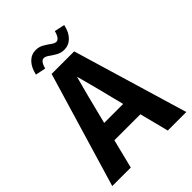

<svg xmlns="http://www.w3.org/2000/svg" viewBox="-251 -1020 1144 1144"><g transform="rotate(-45 321.0 -448.0)"><path d="M227 -728H417L634 0H478L431 -184H212L166 0H10ZM289 -486 242 -300H402L355 -486L323 -606H321ZM421 -895 486 -881Q475 -830 447.5 -803Q420 -776 383 -776Q355 -776 332.5 -789Q310 -802 292 -815Q274 -828 260 -828Q249 -828 239.5 -816.5Q230 -805 223 -778L158 -791Q169 -841 196 -868.5Q223 -896 260 -896Q288 -896 310.5 -883Q333 -870 351 -856.5Q369 -843 383 -843Q394 -843 404 -855.5Q414 -868 421 -895Z"/></g></svg>

Font: Murecho SemiBold
Style: Regular
Weight: 600
Designer: Neil Summerour
Foundry: Positype
Version: Version 1.010; ttfautohint (v1.8.3)